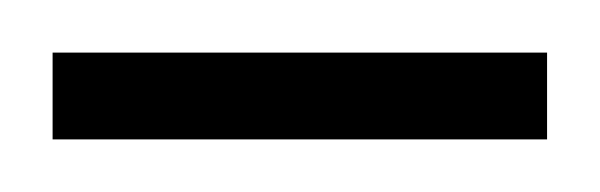

<svg xmlns="http://www.w3.org/2000/svg" viewBox="-20 -673 228 73"><path d="M0 -620V-653H188V-620Z"/></svg>

Font: Saira UltraCondensed ExtraLight
Style: Regular
Weight: 250
Width: 1
Designer: Hector Gatti with collaboration of the Omnibus-Type team
Foundry: Omnibus-Type
Version: Version 1.101